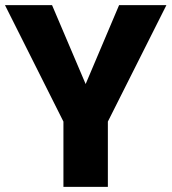

<svg xmlns="http://www.w3.org/2000/svg" viewBox="-21 -731 671 751"><path d="M314 -402.3 444.8 -710.9H629.9L400.9 -255.4V0H227.1V-255.4L-1.5 -710.9H182.6Z"/></svg>

Font: Vazir Black UI
Style: Black-UI
Weight: 900
Designer: Saber Rastikerdar
Foundry: Saber Rastikerdar
Version: Version 30.1.0